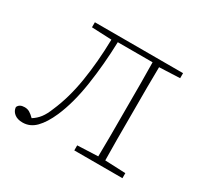

<svg xmlns="http://www.w3.org/2000/svg" viewBox="-111 -617 790 760"><g transform="rotate(30 284.0 -236.5)"><path d="M71 7Q47 7 33 -4.5Q19 -16 18 -33Q25 -50 49 -50Q62 -50 72 -44Q82 -38 94 -26Q113 -38 126 -55Q139 -72 150 -100Q181 -171 195.5 -260.5Q210 -350 212 -453L121 -457V-480H524V-457L430 -453Q429 -413 429 -360.5Q429 -308 429 -267V-213Q429 -172 429 -120Q429 -68 430 -27L524 -23V0H304V-23L398 -27Q399 -68 399 -120Q399 -172 399 -213V-267Q399 -310 399 -363Q399 -416 398 -457H239Q236 -354 221.5 -258Q207 -162 177 -93Q156 -45 130.5 -19Q105 7 71 7Z"/></g></svg>

Font: Source Serif 4 SmText ExtraLight
Style: Regular
Weight: 200
Designer: Frank Grießhammer
Foundry: Adobe
Version: Version 4.005;hotconv 1.1.0;makeotfexe 2.6.0